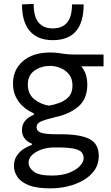

<svg xmlns="http://www.w3.org/2000/svg" viewBox="-20 -782 582 1004"><path d="M244 203Q170 203 128.5 185.8Q87 168.5 70 141.5Q53 114.5 53 86Q53 52.5 69.5 29.8Q86 7 108 -6Q130 -19 146.5 -24V-31Q138 -33.5 125.8 -41.8Q113.5 -50 104.2 -65Q95 -80 95 -103Q95 -156.5 157 -182V-189.5Q145.5 -194 127.5 -204.8Q109.5 -215.5 91.2 -234.2Q73 -253 60.5 -280.5Q48 -308 48 -345.5Q48 -418 100.5 -462.8Q153 -507.5 242 -507.5Q266 -507.5 283.5 -505Q301 -502.5 320.2 -499.8Q339.5 -497 367 -497H521.5V-435H405Q421.5 -415.5 429 -391.5Q436.5 -367.5 436.5 -340Q436.5 -266.5 392.2 -227Q348 -187.5 275 -171Q222.5 -158.5 197 -148.2Q171.5 -138 171.5 -117.5Q171.5 -95.5 195.5 -87.8Q219.5 -80 275.5 -80H297Q400.5 -80 448.5 -54.8Q496.5 -29.5 496.5 33Q496.5 76.5 474 108.5Q451.5 140.5 414.2 161.5Q377 182.5 332.5 192.8Q288 203 244 203ZM236.5 -229.5Q261 -233.5 289.8 -243.8Q318.5 -254 338.8 -275.2Q359 -296.5 359 -335Q359 -371 340.5 -393.8Q322 -416.5 294.8 -427Q267.5 -437.5 242 -437.5Q196.5 -437.5 161 -413.2Q125.5 -389 125.5 -339.5Q125.5 -290 160 -262.8Q194.5 -235.5 236.5 -229.5ZM251 136Q306 136 343.2 120.8Q380.5 105.5 399 84.5Q417.5 63.5 417.5 45.5Q417.5 26.5 406.5 14Q395.5 1.5 365.5 -4.8Q335.5 -11 278.5 -11H260Q228 -10.5 198.2 -0.5Q168.5 9.5 149 27.2Q129.5 45 129.5 68.5Q129.5 94.5 156.2 115.2Q183 136 251 136ZM256 -572Q177.5 -572 136.2 -619.2Q95 -666.5 95 -759L156 -761.5Q156 -694.5 181.8 -664Q207.5 -633.5 256 -633.5Q305 -633.5 330.8 -663.8Q356.5 -694 356.5 -759H417.5Q417.5 -572 256 -572Z"/></svg>

Font: Heraclito
Style: Regular
Weight: 400
Designer: Kostas Bartsokas (font) & Cristiano Sobral (main changes)
Foundry: Kostas Bartsokas (font) & Cristiano Sobral (main changes)
Version: Version 1.00;July 8, 2020;FontCreator 13.0.0.2655 64-bit